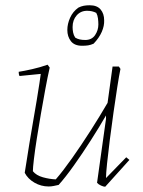

<svg xmlns="http://www.w3.org/2000/svg" viewBox="-20 -703 542 730"><path d="M165 6Q136 6 111 -8.5Q86 -23 74 -46Q76 -57 80.5 -86.5Q85 -116 91.5 -156Q98 -196 105.5 -239Q113 -282 119.5 -321Q126 -360 130 -387Q134 -414 135 -422L54 -414Q51 -420 51 -430Q71 -433 102 -440Q133 -447 161 -457L169 -446Q161 -411 152.5 -365Q144 -319 135.5 -270Q127 -221 120 -176.5Q113 -132 109 -98.5Q105 -65 105 -52Q118 -36 143 -29Q168 -22 192 -21Q219 -52 254 -101.5Q289 -151 324.5 -206.5Q360 -262 389 -312L408 -450H432L438 -441Q433 -417 426 -372.5Q419 -328 411.5 -275Q404 -222 397.5 -171Q391 -120 387 -81Q383 -42 383 -26L460 -105L472 -95L380 7Q374 7 364 2.5Q354 -2 349 -8L383 -251V-264Q357 -219 325 -169Q293 -119 261 -74Q229 -29 203 0Q194 2 184.5 4Q175 6 165 6ZM292 -529Q263 -529 249.5 -546.5Q236 -564 236 -589Q236 -612 246.5 -635.5Q257 -659 278 -674Q288 -679 298 -681Q308 -683 321 -683Q349 -683 362.5 -667Q376 -651 376 -626Q377 -605 367 -582Q357 -559 336 -537Q325 -532 315 -530.5Q305 -529 292 -529ZM304 -551Q329 -551 341.5 -569.5Q354 -588 354 -610Q354 -621 352.5 -633Q351 -645 346 -654Q331 -662 311 -662Q287 -662 271.5 -644.5Q256 -627 256 -600Q256 -590 258 -579.5Q260 -569 266 -560Q274 -555 283.5 -553Q293 -551 304 -551Z"/></svg>

Font: Labrada ExtraLight
Style: Italic
Weight: 200
Italic angle: -7°
Designer: Mercedes Jáuregui
Foundry: Omnibus-Type Team
Version: Version 1.000; ttfautohint (v1.8.4.7-5d5b)